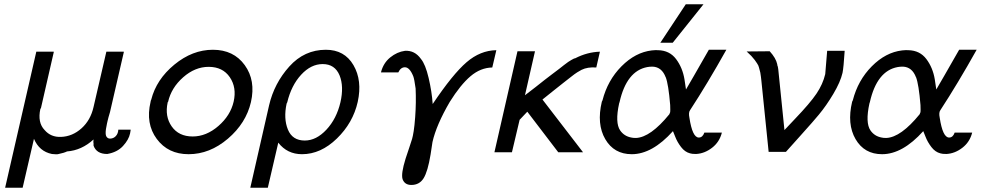

<svg xmlns="http://www.w3.org/2000/svg" viewBox="-20 -713 4593 899"><path d="M4 166 150 -471H231L232 -470L172 -208Q171 -205 169 -203Q155 -139 189 -104Q218 -70 266 -72Q319 -74 361.5 -112Q404 -150 418 -212L478 -471H559L560 -470L495 -188Q492 -176 488 -164Q486 -158 484 -148Q482 -138 481 -135Q480 -130 476 -108Q473 -86 477 -76Q483 -64 495 -64Q511 -64 522 -75.5Q533 -87 534 -106H592Q592 -103 590.5 -96.5Q589 -90 589 -88Q583 -59 556 -29.5Q529 0 482 8Q432 8 418 -31Q418 -35 418 -38.5Q418 -42 418 -44L417 -47Q417 -53 418 -60Q362 -9 294 -4Q280 3 255 8Q247 11 223 8Q164 -4 139 -63L86 166Z M685 -236Q685 -237 685.5 -239Q686 -241 686.5 -243Q687 -245 688 -246Q712 -341 796.5 -410.5Q881 -480 977 -480Q1074 -480 1126 -408Q1178 -336 1155 -235Q1132 -136 1047 -63.5Q962 9 863 9Q767 9 714 -62.5Q661 -134 685 -236ZM767 -236Q765 -235 765 -233Q751 -168 784 -121Q817 -74 882 -74Q946 -74 1002.5 -123Q1059 -172 1074 -237Q1089 -303 1056 -351.5Q1023 -400 957 -400Q893 -400 837.5 -351Q782 -302 767 -236Z M1152 166 1240 -220Q1264 -323 1334.5 -401.5Q1405 -480 1506 -480Q1593 -480 1635 -408Q1677 -336 1655 -236Q1633 -138 1557.5 -64.5Q1482 9 1394 9Q1325 9 1283 -45L1234 166ZM1325 -234 1322 -228Q1307 -158 1328 -106.5Q1349 -55 1407 -55Q1461 -55 1508.5 -106Q1556 -157 1574 -234Q1591 -308 1570 -360Q1548 -413 1491 -413Q1436 -413 1390 -363Q1344 -313 1325 -234Z M1765 -374Q1764 -374 1764 -375Q1775 -418 1807 -444Q1839 -470 1876 -475Q1922 -478 1951 -437Q1972 -412 1987 -348Q2002 -284 2006 -226Q2100 -366 2164.5 -421.5Q2229 -477 2304 -478L2285 -397Q2230 -396 2183 -356Q2136 -316 2086 -236Q2023 -128 2005 -48L1996 11Q1983 90 1963.5 121.5Q1944 153 1906 153Q1875 153 1865 126Q1857 101 1879 30Q1887 6 1896.5 -22.5Q1906 -51 1909.5 -62.5Q1913 -74 1917 -99Q1921 -124 1924 -165Q1929 -232 1926 -300V-299Q1920 -343 1915 -356Q1898 -398 1876 -398Q1856 -398 1845 -374Z M2295 0 2403 -473H2485L2438 -267Q2462 -285 2488 -305.5Q2514 -326 2531 -339.5Q2548 -353 2567 -367Q2586 -381 2597.5 -390Q2609 -399 2621 -408.5Q2633 -418 2640.5 -423Q2648 -428 2655 -432Q2662 -436 2666 -438Q2670 -440 2673 -440Q2729 -469 2789 -471L2772 -397Q2731 -400 2703 -386Q2695 -382 2683 -374.5Q2671 -367 2653.5 -353Q2636 -339 2619 -326Q2602 -313 2573 -289.5Q2544 -266 2520 -247L2710 0H2594L2449 -190L2413 -152Q2401 -102 2377 0Z M3072 -513 3191 -693H3274L3130 -513ZM2798 -237 2801 -243Q2825 -337 2890 -402.5Q2955 -468 3032 -477Q3051 -479 3061 -478Q3115 -477 3145.5 -436.5Q3176 -396 3185 -341L3192 -294Q3202 -311 3228 -356Q3254 -401 3275.5 -439Q3297 -477 3299 -480H3381Q3292 -321 3211 -197Q3203 -186 3208 -162Q3222 -69 3252 -69Q3270 -69 3278 -92H3360Q3349 -48 3314 -21Q3279 6 3239 8Q3219 8 3211 5Q3187 -1 3169 -24.5Q3151 -48 3141.5 -73Q3132 -98 3131 -99Q3034 9 2938 9Q2855 9 2814 -61.5Q2773 -132 2798 -237ZM2881 -235Q2881 -234 2880 -232L2879 -229Q2859 -138 2884 -102Q2903 -75 2936 -69Q2943 -67 2958 -67Q3026 -70 3114 -178Q3117 -185 3118 -188Q3119 -192 3118 -221Q3110 -318 3097 -352V-351Q3079 -399 3036 -401Q3021 -401 3011 -399Q2914 -381 2881 -235Z M3476 -472Q3494 -472 3530 -472.5Q3566 -473 3584 -473Q3613 -441 3619 -413Q3620 -404 3622 -401L3624 -389Q3626 -374 3653 -104Q3655 -106 3660.5 -112Q3666 -118 3678.5 -131Q3691 -144 3703 -157Q3773 -230 3803 -274.5Q3833 -319 3844 -366Q3845 -373 3853 -475H3935Q3930 -396 3925 -372Q3915 -329 3882 -273.5Q3849 -218 3814 -176Q3792 -149 3729 -79Q3666 -9 3660 -2H3579L3545 -335Q3545 -338 3543 -352.5Q3541 -367 3540 -373L3534 -396Q3532 -406 3525 -416L3514 -432Q3513 -434 3498 -451Z M3970 -237 3973 -243Q3997 -337 4062 -402.5Q4127 -468 4204 -477Q4223 -479 4233 -478Q4287 -477 4317.5 -436.5Q4348 -396 4357 -341L4364 -294Q4374 -311 4400 -356Q4426 -401 4447.5 -439Q4469 -477 4471 -480H4553Q4464 -321 4383 -197Q4375 -186 4380 -162Q4394 -69 4424 -69Q4442 -69 4450 -92H4532Q4521 -48 4486 -21Q4451 6 4411 8Q4391 8 4383 5Q4359 -1 4341 -24.5Q4323 -48 4313.5 -73Q4304 -98 4303 -99Q4206 9 4110 9Q4027 9 3986 -61.5Q3945 -132 3970 -237ZM4053 -235Q4053 -234 4052 -232L4051 -229Q4031 -138 4056 -102Q4075 -75 4108 -69Q4115 -67 4130 -67Q4198 -70 4286 -178Q4289 -185 4290 -188Q4291 -192 4290 -221Q4282 -318 4269 -352V-351Q4251 -399 4208 -401Q4193 -401 4183 -399Q4086 -381 4053 -235Z"/></svg>

Font: Coval
Style: Light Italic
Weight: 300
Foundry: Context Ltd
Version: Version 001.000